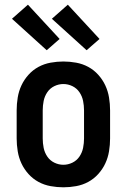

<svg xmlns="http://www.w3.org/2000/svg" viewBox="-20 -790 540 818"><path d="M250 8Q223 8 195.5 3Q168 -2 144 -15Q120 -28 101.5 -48.5Q83 -69 71.5 -93.5Q60 -118 55.5 -145.5Q51 -173 51 -200V-320Q51 -347 55.5 -374.5Q60 -402 71.5 -426.5Q83 -451 101.5 -471.5Q120 -492 144 -505Q168 -518 195.5 -523Q223 -528 250 -528Q277 -528 304.5 -523Q332 -518 356 -505Q380 -492 398.5 -471.5Q417 -451 428.5 -426.5Q440 -402 444.5 -374.5Q449 -347 449 -320V-200Q449 -173 444.5 -145.5Q440 -118 428.5 -93.5Q417 -69 398.5 -48.5Q380 -28 356 -15Q332 -2 304.5 3Q277 8 250 8ZM250 -88Q270 -88 288.5 -97Q307 -106 318.5 -123Q330 -140 334 -160Q338 -180 338 -200V-320Q338 -340 334 -360Q330 -380 318.5 -397Q307 -414 288.5 -423Q270 -432 250 -432Q230 -432 211.5 -423Q193 -414 181.5 -397Q170 -380 166 -360Q162 -340 162 -320V-200Q162 -180 166 -160Q170 -140 181.5 -123Q193 -106 211.5 -97Q230 -88 250 -88ZM349 -576 201 -710 269 -770 404 -624ZM179 -576 31 -710 99 -770 234 -624Z"/></svg>

Font: Iosevka Custom
Style: Bold
Weight: 700
Monospace: yes
Designer: Belleve Invis
Foundry: Belleve Invis
Version: Version 30.3.3; ttfautohint (v1.8.3)